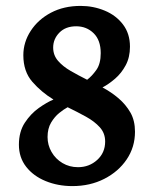

<svg xmlns="http://www.w3.org/2000/svg" viewBox="-20 -618 521 650"><path d="M225 12Q176 12 134.5 -5Q93 -22 68.5 -53.5Q44 -85 44 -128Q44 -172 64 -202.5Q84 -233 111.5 -252.5Q139 -272 161 -281Q120 -306 89.5 -341Q59 -376 59 -431Q59 -475 84 -513.5Q109 -552 152.5 -575Q196 -598 253 -598Q296 -598 334.5 -582Q373 -566 396.5 -535Q420 -504 420 -460Q420 -424 405.5 -397Q391 -370 369.5 -351.5Q348 -333 327 -322Q357 -306 381.5 -285Q406 -264 421.5 -237Q437 -210 437 -172Q437 -120 409 -78.5Q381 -37 333 -12.5Q285 12 225 12ZM244 -52Q282 -52 309 -76.5Q336 -101 336 -139Q336 -167 318 -187Q300 -207 271 -223Q242 -239 209 -255Q196 -248 180.5 -235.5Q165 -223 153 -203Q141 -183 141 -154Q141 -127 154.5 -103.5Q168 -80 191.5 -66Q215 -52 244 -52ZM275 -348Q291 -360 306 -381Q321 -402 321 -438Q321 -482 297 -505.5Q273 -529 238 -529Q202 -529 181 -507.5Q160 -486 160 -457Q160 -431 176.5 -412Q193 -393 219 -378Q245 -363 275 -348Z"/></svg>

Font: Alegreya SemiBold
Style: Regular
Weight: 600
Designer: Juan Pablo del Peral
Foundry: Huerta Tipografica
Version: Version 2.009